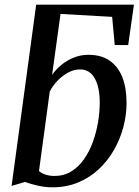

<svg xmlns="http://www.w3.org/2000/svg" viewBox="-20 -790 593 820"><path d="M203.5 10Q173 10 141 2.8Q109 -4.5 87 -13L29.5 4L134.5 -770H552L527.5 -597.5H470L459 -718L238.5 -730.5L202.5 -470Q218 -493 241.8 -512.5Q265.5 -532 295 -544Q324.5 -556 357.5 -556Q412 -556 448.2 -531Q484.5 -506 502.5 -460Q520.5 -414 520.5 -350.5Q520.5 -299 506.8 -247.2Q493 -195.5 466.5 -149.2Q440 -103 401.5 -67Q363 -31 313.2 -10.5Q263.5 10 203.5 10ZM213 -38.5Q253 -38.5 284.2 -57.8Q315.5 -77 338.2 -109.2Q361 -141.5 376 -182.2Q391 -223 398.5 -267Q406 -311 406 -352.5Q406 -416.5 384.8 -455Q363.5 -493.5 322 -493.5Q294.5 -493.5 269 -479Q243.5 -464.5 223.5 -443Q203.5 -421.5 192.5 -399L146.5 -59.5Q158.5 -49 175.8 -43.8Q193 -38.5 213 -38.5Z"/></svg>

Font: Merriweather 48pt Medium
Style: Italic
Weight: 500
Italic angle: -7.8°
Version: Version 2.101